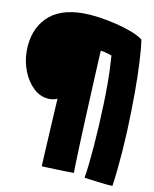

<svg xmlns="http://www.w3.org/2000/svg" viewBox="-92 -726 788 981"><g transform="rotate(10 302.5 -236.0)"><path d="M559.5 185.5Q546 185.5 523.8 183.2Q501.5 181 478 178Q454.5 175 436.2 172.5Q418 170 412 169Q417 141 421.8 98Q426.5 55 430.8 2.8Q435 -49.5 438 -106Q441 -162.5 442.8 -217.5Q444.5 -272.5 444.5 -321Q444.5 -360 443 -397.5Q441.5 -435 439 -469.5Q425.5 -474.5 411.2 -478.5Q397 -482.5 381 -484.5Q377.5 -420 374.2 -351.8Q371 -283.5 368 -216.5Q365 -149.5 362.2 -88.5Q359.5 -27.5 357.8 22.5Q356 72.5 355 106.8Q354 141 354 154.5Q339.5 154.5 314 154Q288.5 153.5 261.2 152.5Q234 151.5 213 150.8Q192 150 186.5 149.5Q187.5 125.5 189.2 93Q191 60.5 193 23.8Q195 -13 197 -49.5Q199 -86 200.8 -117.8Q202.5 -149.5 204 -172.5Q205.5 -195.5 206 -204.5Q187.5 -196 168 -196Q120 -196 84 -229.2Q48 -262.5 28.2 -313.2Q8.5 -364 8.5 -416.5Q8.5 -527 72.8 -592Q137 -657 261 -657Q297 -657 341.8 -650.8Q386.5 -644.5 432 -633.5Q477.5 -622.5 515.5 -608Q553.5 -593.5 575.5 -576.5Q582.5 -530 586 -458.8Q589.5 -387.5 589.5 -304Q589.5 -255 588.2 -203.2Q587 -151.5 584.8 -99.8Q582.5 -48 578.8 2Q575 52 570.2 98.5Q565.5 145 559.5 185.5Z"/></g></svg>

Font: Grandstander Thin Black
Style: Regular
Weight: 900
Version: Version 1.200